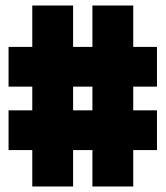

<svg xmlns="http://www.w3.org/2000/svg" viewBox="-20 -676 600 696"><path d="M97 -132H11V-276H97V-362H11V-506H97V-656H245V-506H315V-656H463V-506H549V-362H463V-276H549V-132H463V0H315V-132H245V0H97ZM315 -276V-362H245V-276Z"/></svg>

Font: Cairo Black
Style: Regular
Weight: 900
Designer: Mohamed Gaber, the designers of Titillium
Foundry: Kief Type Foundry
Version: Version 2.009; ttfautohint (v1.5.33-1714) -l 8 -r 50 -G 200 